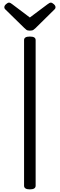

<svg xmlns="http://www.w3.org/2000/svg" viewBox="-20 -1426 454 1460"><path d="M207 14Q185 14 174 7Q163 0 163 -14V-1121Q163 -1135 174 -1141.5Q185 -1148 207 -1148Q229 -1148 240 -1141.5Q251 -1135 251 -1121V-14Q251 0 240 7Q229 14 207 14ZM367 -1406Q376 -1406 389 -1394.5Q402 -1383 402 -1372Q402 -1370 401.5 -1366Q401 -1362 396 -1356L251 -1213Q244 -1207 235.5 -1200Q227 -1193 207 -1193Q188 -1193 180 -1200Q172 -1207 165 -1213L19 -1356Q14 -1362 13.5 -1366Q13 -1370 13 -1372Q13 -1383 26 -1394.5Q39 -1406 48 -1406Q55 -1406 60.5 -1402.5Q66 -1399 73 -1394L207 -1293L342 -1394Q350 -1399 355 -1402.5Q360 -1406 367 -1406Z"/></svg>

Font: Playwrite CL
Style: Regular
Weight: 400
Designer: Veronika Burian, José Scaglione
Foundry: TypeTogether
Version: Version 1.002